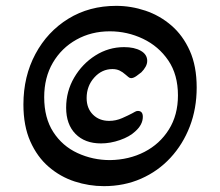

<svg xmlns="http://www.w3.org/2000/svg" viewBox="-20 -623 752 656"><path d="M335 13Q284 13 235 -3Q186 -19 146.5 -53Q107 -87 83.5 -140Q60 -193 60 -266Q60 -362 101 -438.5Q142 -515 213.5 -559Q285 -603 377 -603Q428 -603 477 -586.5Q526 -570 565.5 -536Q605 -502 628.5 -449.5Q652 -397 652 -324Q652 -252 628.5 -191Q605 -130 562.5 -84Q520 -38 462 -12.5Q404 13 335 13ZM356 -76Q421 -77 473.5 -104Q526 -131 557 -180.5Q588 -230 588 -297Q588 -368 555 -416.5Q522 -465 468.5 -490.5Q415 -516 355 -516Q292 -516 241 -487.5Q190 -459 160.5 -408.5Q131 -358 131 -291Q131 -220 162 -172Q193 -124 245 -100Q297 -76 356 -76ZM325 -133Q270 -133 238 -165.5Q206 -198 206 -255Q206 -311 233.5 -358Q261 -405 306 -433.5Q351 -462 404 -462Q439 -462 461 -449.5Q483 -437 483 -415Q483 -405 477.5 -395Q472 -385 463 -376Q457 -371 446.5 -363.5Q436 -356 428 -356Q423 -356 418.5 -360Q414 -364 409 -368Q399 -377 388.5 -382Q378 -387 364 -387Q328 -387 302 -358Q276 -329 276 -288Q276 -253 297.5 -231.5Q319 -210 353 -210Q376 -210 397.5 -219.5Q419 -229 432 -236Q436 -238 441 -241Q446 -244 451 -244Q468 -244 468 -224Q468 -197 442 -174Q423 -156 390 -144.5Q357 -133 325 -133Z"/></svg>

Font: Akaya Kanadaka
Style: Regular
Weight: 400
Designer: Vaishnavi Murthy Yerkadithaya, Juan Luis Blanco Aristondo
Version: Version 1.002; ttfautohint (v1.8.3)